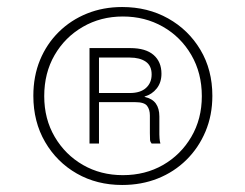

<svg xmlns="http://www.w3.org/2000/svg" viewBox="-20 -758 699 547"><path d="M328 -231Q256 -231 199 -263.5Q142 -296 108.5 -353.5Q75 -411 75 -485Q75 -541 94 -587Q113 -633 147.5 -667Q182 -701 228 -719.5Q274 -738 328 -738Q401 -738 459 -705.5Q517 -673 551 -616Q585 -559 585 -485Q585 -430 565.5 -383.5Q546 -337 511 -302.5Q476 -268 429.5 -249.5Q383 -231 328 -231ZM330 -259Q394 -259 444.5 -288Q495 -317 525 -368Q555 -419 555 -484Q555 -550 525 -601.5Q495 -653 444 -682Q393 -711 330 -711Q267 -711 216 -681.5Q165 -652 135.5 -601Q106 -550 106 -484Q106 -419 136 -368Q166 -317 216.5 -288Q267 -259 330 -259ZM235 -349V-621H351Q395 -621 417.5 -601.5Q440 -582 440 -548Q440 -523 426.5 -506Q413 -489 392 -483V-482Q414 -477 424 -463Q434 -449 434 -426V-375Q434 -372 434.5 -364Q435 -356 437 -349H412Q408 -354 407.5 -358.5Q407 -363 407 -379V-429Q407 -446 399 -456.5Q391 -467 365 -467H255V-493H350Q380 -493 396 -507.5Q412 -522 412 -546Q412 -571 395 -582.5Q378 -594 350 -594H262V-349Z"/></svg>

Font: Mona Sans ExtraLight
Style: Regular
Weight: 200
Designer: Deni Anggara
Foundry: GitHub
Version: Version 2.000